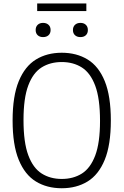

<svg xmlns="http://www.w3.org/2000/svg" viewBox="-20 -1044 691 1074"><path d="M325.5 9Q242.5 9 180.8 -28.8Q119 -66.5 84.8 -150Q50.5 -233.5 50.5 -370Q50.5 -506.5 85 -590Q119.5 -673.5 181.2 -711.2Q243 -749 325.5 -749Q408.5 -749 470.2 -711.2Q532 -673.5 566 -590Q600 -506.5 600 -370Q600 -233.5 565.8 -150Q531.5 -66.5 469.8 -28.8Q408 9 325.5 9ZM325.5 -43Q390 -43 438 -73.2Q486 -103.5 512.8 -174.5Q539.5 -245.5 539.5 -367.5Q539.5 -492.5 512.8 -564.2Q486 -636 438 -666.5Q390 -697 325.5 -697Q261 -697 213 -667Q165 -637 138.2 -566Q111.5 -495 111.5 -372.5Q111.5 -247.5 138.2 -175.8Q165 -104 213 -73.5Q261 -43 325.5 -43ZM430 -836.5Q411 -836.5 399.5 -847Q388 -857.5 388 -876Q388 -894.5 399.5 -905.2Q411 -916 430 -916Q449 -916 460.2 -905.2Q471.5 -894.5 471.5 -876Q471.5 -857.5 460.2 -847Q449 -836.5 430 -836.5ZM221 -836.5Q202 -836.5 190.8 -847Q179.5 -857.5 179.5 -876Q179.5 -894.5 190.8 -905.2Q202 -916 221 -916Q240 -916 251.5 -905.2Q263 -894.5 263 -876Q263 -857.5 251.5 -847Q240 -836.5 221 -836.5ZM188 -982V-1024.5H463V-982Z"/></svg>

Font: Encode Sans SemiCondensed Light
Style: Regular
Weight: 300
Width: 4
Designer: Multiple Designers
Foundry: Impallari Type
Version: Version 3.002